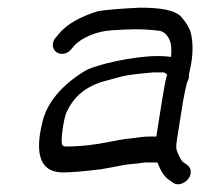

<svg xmlns="http://www.w3.org/2000/svg" viewBox="-20 -479 561 500"><path d="M242.2 -38.2 242.9 -38.3 272.1 -43.4C293.9 -47.4 306.3 -50.7 325.1 -52.1C345.8 -53.5 351.1 -56 362.9 -56H389.9C398.5 -34.2 407.2 -18.9 421.2 -9.8L430.9 -2.9C445.3 6.7 463.1 -3.3 471.2 -14.4C479.2 -25.5 479.4 -41.6 466.6 -50.1L456.6 -57.2L456.3 -57.4C455.2 -58.1 451.2 -62.6 447 -71.6C438.1 -90.8 437 -91 441.6 -120.5L456.5 -214.5C458.8 -228.6 463.9 -250.6 466.7 -263.2C467.6 -267.2 473 -271.8 472 -285.5C472.9 -288.9 473.9 -292.7 474.8 -298C482.6 -332.1 483.8 -364.8 476.9 -393.1C473.8 -405.9 465.7 -418.9 453.1 -433.8C437.7 -452.1 401.6 -459 344.8 -459H344.1L343.5 -459C291.8 -456.4 253.6 -453.5 234.9 -449.7L234.2 -449.6L233.5 -449.4C188.4 -435.1 154.5 -416.4 134 -391.6L125.7 -381.8C113 -367.9 116.6 -351.4 125.8 -344C134.9 -336.6 152.9 -335.6 165.2 -350.4L173.5 -360.2C192.5 -381.1 232.3 -397.6 269.5 -400C313.7 -402.7 345.4 -405 395.7 -398.7C401.3 -398 410.7 -393.8 418.1 -381.6L418.4 -381L418.7 -380.5C424.7 -371.7 427.7 -357 425.4 -330.6C417.9 -332 406.2 -333 389.5 -333C329.1 -333 227.9 -310.9 200.1 -293.7C140.7 -256.9 102.8 -212.7 90.5 -161.5C75.5 -99.8 71.8 -30 144.1 -30C167.1 -30 197.9 -32.8 242.2 -38.2ZM388.6 -133C388.1 -129.6 387.8 -127.8 387.3 -123.5H374.9C363.7 -123.5 353.5 -123.1 344.7 -121.7C315.3 -117.1 307.3 -118.8 262.3 -109L234.9 -104.2C204.5 -99.6 178.9 -97.5 152.8 -97.5C144.8 -97.5 142.8 -99.5 141.4 -103.6C138 -113.6 145.3 -169.3 153.4 -186.9C171 -225 198.6 -250.7 245.5 -265.9C256.7 -269 270.8 -272.8 287.7 -277.4C317.2 -285.6 343.6 -287 380.4 -290.5H405.1C406.6 -290.5 409.9 -289.8 415.2 -284.8C411.8 -274.2 408 -255.1 403.5 -227Z"/></svg>

Font: MewTooHand
Style: BdWideIta
Weight: 400
Designer: Mew Too, Robert Jablonski
Version: Version 0.77